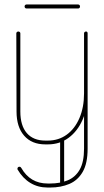

<svg xmlns="http://www.w3.org/2000/svg" viewBox="-20 -642 465 859"><path d="M59 117Q58 116 58 113Q58 110 60 107Q62 104 67 104Q70 104 72 105.5Q74 107 75 109Q95 144 124.5 161.5Q154 179 193 179H205Q248 179 282.5 165Q317 151 336.5 117Q356 83 356 23V-493Q356 -496 358.5 -498.5Q361 -501 365 -501Q369 -501 370.5 -498.5Q372 -496 372 -493V23Q372 89 350 127Q328 165 290 181Q252 197 205 197H193Q150 197 116 176.5Q82 156 59 117ZM356 -224Q356 -228 358.5 -230.5Q361 -233 365 -233Q369 -233 370.5 -230.5Q372 -228 372 -224Q372 -158 349.5 -106.5Q327 -55 287 -25.5Q247 4 194 4H183Q122 4 88 -35Q54 -74 54 -143L53 -493Q53 -496 55.5 -498.5Q58 -501 62 -501Q66 -501 68.5 -498.5Q71 -496 71 -493V-143Q71 -80 100 -46.5Q129 -13 183 -13H194Q242 -13 278.5 -39.5Q315 -66 335.5 -114Q356 -162 356 -224ZM267 178Q267 182 264.5 184.5Q262 187 258 187Q254 187 251.5 184.5Q249 182 249 178V-14Q249 -18 251.5 -20.5Q254 -23 258 -23Q262 -23 264.5 -20.5Q267 -18 267 -14ZM329 -622Q333 -622 335.5 -619.5Q338 -617 338 -613Q338 -609 335.5 -606.5Q333 -604 329 -604H99Q95 -604 92.5 -606.5Q90 -609 90 -613Q90 -617 92.5 -619.5Q95 -622 99 -622Z"/></svg>

Font: Libertine-Super Thin
Style: Regular
Weight: 100
Designer: Bastien Sozeau
Foundry: NBR — Bastien Sozeau
Version: Version 2.003;gftools[0.9.33]